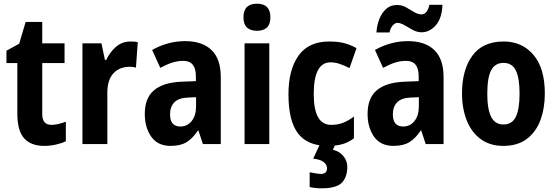

<svg xmlns="http://www.w3.org/2000/svg" viewBox="-20 -832 3012 1041"><path d="M259 -155Q277 -155 296 -159.5Q315 -164 337 -172V-66Q314 -55 283 -48Q252 -41 219 -41Q148 -41 111 -82Q74 -123 74 -216V-490H15V-557L84 -595L119 -713H209V-597H330V-490H209V-213Q209 -155 259 -155Z M687 -607Q695 -607 705.5 -606.5Q716 -606 727 -603L717 -465Q711 -468 700 -469Q689 -470 685 -470Q627 -470 594.5 -434Q562 -398 562 -330V-51H427V-597H530L549 -507H556Q574 -547 607.5 -577Q641 -607 687 -607Z M983 -609Q1077 -609 1127 -560.5Q1177 -512 1177 -414V-51H1080L1056 -124H1053Q1025 -82 992 -61.5Q959 -41 905 -41Q835 -41 800 -91Q765 -141 765 -214Q765 -301 815.5 -343Q866 -385 964 -389L1042 -392V-419Q1042 -502 974 -502Q943 -502 913.5 -492.5Q884 -483 849 -464L805 -561Q845 -584 890.5 -596.5Q936 -609 983 -609ZM999 -303Q948 -301 925 -277Q902 -253 902 -212Q902 -177 917 -161.5Q932 -146 958 -146Q995 -146 1019 -175.5Q1043 -205 1043 -256V-305Z M1373 -812Q1446 -812 1446 -738Q1446 -700 1427 -682.5Q1408 -665 1373 -665Q1339 -665 1319.5 -682.5Q1300 -700 1300 -738Q1300 -776 1319 -794Q1338 -812 1373 -812ZM1440 -597V-51H1306V-597Z M1758 -41Q1647 -41 1595.5 -109Q1544 -177 1544 -321Q1544 -454 1598.5 -530.5Q1653 -607 1765 -607Q1816 -607 1850.5 -597Q1885 -587 1913 -571L1875 -463Q1845 -478 1820.5 -486Q1796 -494 1772 -494Q1681 -494 1681 -322Q1681 -155 1775 -155Q1811 -155 1839.5 -166Q1868 -177 1899 -200V-82Q1868 -59 1835 -50Q1802 -41 1758 -41ZM1863 72Q1863 128 1833.5 158.5Q1804 189 1723 189Q1687 189 1659 182V102Q1674 105 1692 108Q1710 111 1722 111Q1735 111 1744 104Q1753 97 1753 80Q1753 62 1736 47.5Q1719 33 1678 28L1715 -51H1799L1785 -20Q1822 -11 1842.5 15Q1863 41 1863 72Z M2191 -609Q2285 -609 2335 -560.5Q2385 -512 2385 -414V-51H2288L2264 -124H2261Q2233 -82 2200 -61.5Q2167 -41 2113 -41Q2043 -41 2008 -91Q1973 -141 1973 -214Q1973 -301 2023.5 -343Q2074 -385 2172 -389L2250 -392V-419Q2250 -502 2182 -502Q2151 -502 2121.5 -492.5Q2092 -483 2057 -464L2013 -561Q2053 -584 2098.5 -596.5Q2144 -609 2191 -609ZM2207 -303Q2156 -301 2133 -277Q2110 -253 2110 -212Q2110 -177 2125 -161.5Q2140 -146 2166 -146Q2203 -146 2227 -175.5Q2251 -205 2251 -256V-305ZM2021 -656Q2023 -693 2036 -727Q2049 -761 2073 -783Q2097 -805 2132 -805Q2159 -805 2181.5 -792.5Q2204 -780 2224.5 -767Q2245 -754 2267 -754Q2282 -754 2293 -769Q2304 -784 2308 -806H2379Q2376 -732 2342.5 -694.5Q2309 -657 2266 -657Q2242 -657 2218.5 -669.5Q2195 -682 2173.5 -695Q2152 -708 2134 -708Q2122 -708 2109 -693.5Q2096 -679 2092 -656Z M2934 -325Q2934 -245 2910 -180.5Q2886 -116 2836 -78.5Q2786 -41 2709 -41Q2636 -41 2586 -78Q2536 -115 2510.5 -179.5Q2485 -244 2485 -325Q2485 -453 2541 -530Q2597 -607 2711 -607Q2811 -607 2872.5 -534.5Q2934 -462 2934 -325ZM2622 -324Q2622 -240 2643 -198.5Q2664 -157 2710 -157Q2756 -157 2776.5 -198Q2797 -239 2797 -325Q2797 -410 2776.5 -450.5Q2756 -491 2710 -491Q2664 -491 2643 -451Q2622 -411 2622 -324Z"/></svg>

Font: Noto Sans Tamil UI Condensed
Style: Bold
Weight: 700
Width: 3
Designer: Jelle Bosma - Monotype Design Team
Foundry: Monotype Imaging Inc.
Version: Version 2.004; ttfautohint (v1.8.4.7-5d5b)